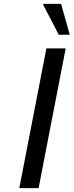

<svg xmlns="http://www.w3.org/2000/svg" viewBox="-20 -976 382 996"><path d="M341.8 -795.9H284.7L201.7 -956.1H296.9ZM180.2 0H80.1L220.7 -725.1H320.8Z"/></svg>

Font: Aurulent Sans
Style: Italic
Weight: 400
Italic angle: -11°
Version: Version 2007.05.04